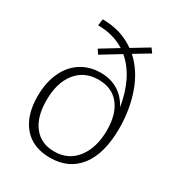

<svg xmlns="http://www.w3.org/2000/svg" viewBox="-183 -895 953 1025"><g transform="rotate(30 293.5 -382.5)"><path d="M378 -691Q448 -628 483.5 -528Q519 -428 519 -313Q519 -157 455 -74.5Q391 8 276 8Q170 8 112.5 -59Q55 -126 55 -244Q55 -328 84 -391Q113 -454 165.5 -487.5Q218 -521 286 -521Q347 -521 393 -493Q439 -465 466 -412Q453 -495 421 -560Q389 -625 339 -667L224 -597L206 -624L311 -688Q240 -733 146 -733L151 -773Q266 -773 351 -712L452 -773L471 -747ZM467 -271Q467 -371 422 -427Q377 -483 294 -483Q207 -483 157 -420Q107 -357 107 -249Q107 -146 152.5 -89Q198 -32 278 -32Q366 -32 416.5 -98Q467 -164 467 -271Z"/></g></svg>

Font: Bitter Pro Light
Style: Regular
Weight: 300
Designer: Sol Matas, and Bitter project Authors
Foundry: Sol Matas
Version: Version 1.010